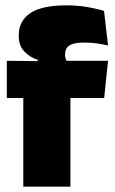

<svg xmlns="http://www.w3.org/2000/svg" viewBox="-20 -697 428 717"><path d="M228 -677Q269.5 -677 306 -670.8Q342.5 -664.5 368.5 -656L383.5 -527Q364.5 -531.5 343 -534.8Q321.5 -538 296.5 -538Q266.5 -538 250.5 -532.5Q234.5 -527 228.8 -517Q223 -507 223 -493.5V-492.5Q223 -482.5 226.2 -475Q229.5 -467.5 234.5 -460.5L121 -456.5V-473.5Q91.5 -483 70.8 -504.8Q50 -526.5 50 -562.5V-565Q50 -619 93.2 -648Q136.5 -677 228 -677ZM67 0V-420.5H243V0ZM5.5 -331V-470L145 -468.5L211 -470H383.5L369 -331Z"/></svg>

Font: Anek Odia Medium ExtraBold
Style: Regular
Weight: 800
Version: Version 1.003